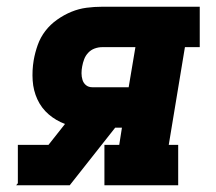

<svg xmlns="http://www.w3.org/2000/svg" viewBox="-20 -550 640 570"><path d="M28 0 33 -6V-120H124L173 -182Q146 -192 124.5 -210.5Q103 -229 91 -255Q79 -281 77 -311Q75 -341 80 -371Q84 -394 92 -416.5Q100 -439 114.5 -458Q129 -477 149.5 -491.5Q170 -506 192 -515Q214 -524 237 -527Q260 -530 283 -530H573V-410H529L481 -120H509V0H290V-120H334L342 -171H322L187 0ZM254 -291H362L382 -410H283Q272 -410 261 -406Q250 -402 242 -393.5Q234 -385 230 -374.5Q226 -364 224 -353Q222 -343 222 -332.5Q222 -322 225 -312.5Q228 -303 235.5 -297Q243 -291 254 -291Z"/></svg>

Font: Iosevka Slab HvExObl
Style: Regular
Weight: 900
Width: 7
Italic angle: -9°
Monospace: yes
Designer: Belleve Invis
Foundry: Belleve Invis
Version: Version 11.1.1; ttfautohint (v1.8.3)